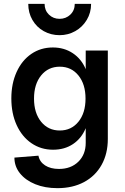

<svg xmlns="http://www.w3.org/2000/svg" viewBox="-20 -763 652 999"><path d="M55 57 180 47Q186 79 214.5 97.5Q243 116 287 116Q349 116 387.5 78.5Q426 41 426 -20V-96Q404 -43 360 -13.5Q316 16 256 16Q193 16 143.5 -18Q94 -52 66.5 -112.5Q39 -173 39 -251Q39 -328 66.5 -388.5Q94 -449 143 -482.5Q192 -516 255 -516Q314 -516 359 -486Q404 -456 426 -403V-500H541V-40Q541 37 508.5 95Q476 153 417 184.5Q358 216 279 216Q214 216 163.5 195.5Q113 175 84 139Q55 103 55 57ZM290 -665Q323 -665 346 -687Q369 -709 369 -743H454Q454 -697 431.5 -659.5Q409 -622 371.5 -601Q334 -580 290 -580Q245 -580 207.5 -601Q170 -622 148.5 -659.5Q127 -697 127 -743H212Q212 -709 234.5 -687Q257 -665 290 -665ZM291 -84Q351 -84 388 -129.5Q425 -175 425 -250Q425 -325 388 -370.5Q351 -416 291 -416Q231 -416 194 -370.5Q157 -325 157 -250Q157 -175 194 -129.5Q231 -84 291 -84Z"/></svg>

Font: MedMera Sans Semibold
Style: Regular
Weight: 600
Designer: Kasper Nordkvist
Foundry: UNCUT.wtf
Version: Version 1.300